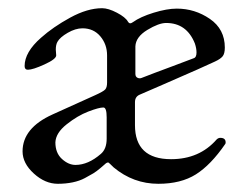

<svg xmlns="http://www.w3.org/2000/svg" viewBox="-20 -434 584 468"><path d="M115 -87Q115 -61 131 -46.5Q147 -32 164 -32Q195 -32 226 -59Q240 -71 240 -96V-148Q240 -172 232 -172Q221 -172 195 -162Q169 -152 142.5 -131Q116 -110 115 -87ZM310 -321V-254Q310 -247 315 -244.5Q320 -242 325 -244Q353 -255 399 -272Q445 -289 452 -292Q459 -294 459 -306Q459 -316 455 -328Q435 -378 385 -378Q367 -378 339 -361Q311 -344 310 -321ZM120 -332Q116 -325 116 -313Q116 -310 116.5 -306Q117 -302 117 -299Q117 -290 88.5 -277Q60 -264 48 -264Q40 -264 40 -273Q40 -307 80 -342Q109 -368 151 -391Q193 -414 229 -414Q244 -414 265 -403Q286 -392 292 -381Q296 -374 304 -380Q322 -393 354.5 -403Q387 -413 411 -413Q455 -413 491.5 -388Q528 -363 528 -318Q528 -303 522.5 -296.5Q517 -290 504 -284Q498 -281 461 -264.5Q424 -248 376.5 -227.5Q329 -207 320 -203Q309 -198 309 -185V-129Q309 -46 397 -46Q466 -46 508 -94Q512 -98 517 -98Q530 -98 530 -87Q530 -84 529 -83Q494 -32 457.5 -9Q421 14 366 14Q305 14 257 -26Q245 -38 244 -38Q240 -38 236 -34Q235 -33 225 -24.5Q215 -16 207.5 -11.5Q200 -7 187 0Q174 7 157 10.5Q140 14 121 14Q90 14 62.5 -11Q35 -36 35 -65Q35 -122 108 -155L212 -202Q232 -211 236.5 -216Q241 -221 241 -233V-299Q241 -326 224.5 -345.5Q208 -365 181 -365Q164 -365 145 -354Q126 -343 120 -332Z"/></svg>

Font: EB Garamond SC 12
Style: Regular
Weight: 400
Version: Version 0.016 ; ttfautohint (v0.97) -l 8 -r 50 -G 200 -x 0 -